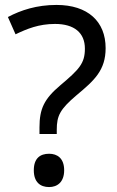

<svg xmlns="http://www.w3.org/2000/svg" viewBox="-20 -744 474 778"><path d="M140 -228V-201H210V-218C210 -275 223 -301 290 -358C362 -418 408 -459 408 -549C408 -657 336 -724 209 -724C129 -724 65 -703 12 -675L43 -605C89 -627 137 -647 203 -647C281 -647 324 -611 324 -547C324 -487 301 -463 224 -398C159 -343 140 -303 140 -228ZM117 -54C117 -6 143 14 179 14C212 14 240 -6 240 -54C240 -103 212 -121 179 -121C143 -121 117 -103 117 -54Z"/></svg>

Font: Noto Sans Buginese
Style: Regular
Weight: 400
Designer: Monotype Design Team
Foundry: Monotype Imaging Inc.
Version: Version 2.002